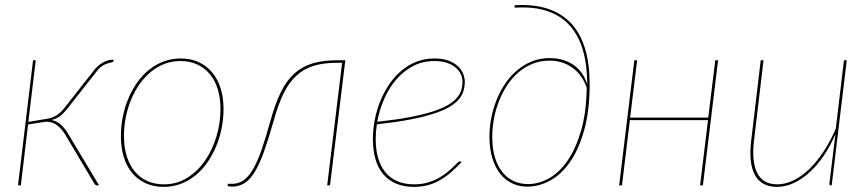

<svg xmlns="http://www.w3.org/2000/svg" viewBox="-20 -726 3400 752"><path d="M348.5 -451Q354.5 -459 362.8 -466.5Q371 -474 380.2 -479.5Q389.5 -485 399.5 -488.5Q409.5 -492 418.5 -492H425.5L424.5 -487Q423.5 -483 417.2 -481.8Q411 -480.5 401.5 -477.8Q392 -475 381 -468.2Q370 -461.5 359 -447L243 -299.5Q229.5 -282.5 216.5 -272Q203.5 -261.5 182 -256Q203 -251.5 218 -238.2Q233 -225 245 -205L368 0H361.5Q354.5 0 351 -4.5L236 -198Q223 -220 204.5 -234.8Q186 -249.5 160.5 -249.5L90 -238.5L61.5 0H50.5L109.5 -490H120L91 -248.5L165.5 -261Q186.5 -264.5 202.2 -274.8Q218 -285 231 -301.5Z M622.5 -4Q672 -4 712.8 -29.2Q753.5 -54.5 782.5 -96Q811.5 -137.5 827.5 -190.5Q843.5 -243.5 843.5 -299Q843.5 -343 832.5 -377.8Q821.5 -412.5 801 -436.8Q780.5 -461 751.5 -474Q722.5 -487 686.5 -487Q653.5 -487 624.2 -475.8Q595 -464.5 570.5 -444.2Q546 -424 526.5 -396.2Q507 -368.5 493.5 -335.8Q480 -303 472.8 -266.8Q465.5 -230.5 465.5 -193Q465.5 -149 476.5 -114Q487.5 -79 507.8 -54.5Q528 -30 557 -17Q586 -4 622.5 -4ZM621.5 6Q582.5 6 551.2 -8Q520 -22 498.2 -47.8Q476.5 -73.5 465 -110.2Q453.5 -147 453.5 -193Q453.5 -231.5 461 -269Q468.5 -306.5 482.8 -340.2Q497 -374 517.2 -402.8Q537.5 -431.5 563.5 -452.5Q589.5 -473.5 620.8 -485.2Q652 -497 687.5 -497Q726.5 -497 757.5 -483Q788.5 -469 810.2 -443.2Q832 -417.5 843.8 -381Q855.5 -344.5 855.5 -299Q855.5 -261 848 -223.5Q840.5 -186 826.2 -152Q812 -118 791.8 -89Q771.5 -60 745.5 -39Q719.5 -18 688.2 -6Q657 6 621.5 6Z M1039.5 -254Q1057.5 -318.5 1079.2 -363.5Q1101 -408.5 1131.2 -436.5Q1161.5 -464.5 1202.5 -477.2Q1243.5 -490 1300 -490H1332.5L1272.5 0H1261.5L1320 -480H1299Q1245 -480 1206.2 -467.5Q1167.5 -455 1138.8 -427.8Q1110 -400.5 1089.5 -357.5Q1069 -314.5 1052 -253.5Q1031.5 -181 1013.8 -131.5Q996 -82 977.2 -51.8Q958.5 -21.5 937 -8.2Q915.5 5 888 5Q870.5 5 871.5 -1L872 -6H889Q914.5 -6 934.5 -20.2Q954.5 -34.5 971.8 -64.5Q989 -94.5 1005.2 -141.5Q1021.5 -188.5 1039.5 -254Z M1800.5 -407Q1800.5 -387.5 1795.2 -369.8Q1790 -352 1776.2 -336Q1762.5 -320 1738 -306Q1713.5 -292 1675.2 -279.8Q1637 -267.5 1583 -257.2Q1529 -247 1456 -239Q1451.5 -209.5 1451.5 -181Q1451.5 -140 1461 -107.2Q1470.5 -74.5 1489.2 -51.5Q1508 -28.5 1536.2 -16.2Q1564.5 -4 1602.5 -4Q1631 -4 1654.2 -10.8Q1677.5 -17.5 1696 -27.5Q1714.5 -37.5 1728.8 -49Q1743 -60.5 1753.2 -70.5Q1763.5 -80.5 1770.5 -87.2Q1777.5 -94 1781.5 -94Q1784.5 -94 1786.5 -92L1787.5 -91Q1764 -65.5 1741.8 -47.2Q1719.5 -29 1697 -17Q1674.5 -5 1651 0.5Q1627.5 6 1601.5 6Q1561.5 6 1531.2 -7Q1501 -20 1480.8 -44Q1460.5 -68 1450.5 -102.8Q1440.5 -137.5 1440.5 -181Q1440.5 -217 1447.5 -254.8Q1454.5 -292.5 1468.5 -327.5Q1482.5 -362.5 1503 -393.5Q1523.5 -424.5 1550.2 -447.5Q1577 -470.5 1609.8 -483.8Q1642.5 -497 1681.5 -497Q1716.5 -497 1739.5 -487.5Q1762.5 -478 1776 -464Q1789.5 -450 1795 -434.5Q1800.5 -419 1800.5 -407ZM1681.5 -487Q1634 -487 1596.2 -466.5Q1558.5 -446 1530.2 -412.5Q1502 -379 1483.8 -336.2Q1465.5 -293.5 1457.5 -249Q1531.5 -257 1585 -267.2Q1638.5 -277.5 1675.5 -289.5Q1712.5 -301.5 1735.2 -315.2Q1758 -329 1770.5 -344Q1783 -359 1787.2 -374.8Q1791.5 -390.5 1791.5 -407Q1791.5 -419 1785.8 -433Q1780 -447 1767.2 -459Q1754.5 -471 1733.2 -479Q1712 -487 1681.5 -487Z M1996.5 -705.5Q2071 -710 2126.2 -691.5Q2181.5 -673 2217.8 -633.5Q2254 -594 2271.8 -534.2Q2289.5 -474.5 2289.5 -397.5Q2289.5 -294 2268.5 -218Q2247.5 -142 2213.2 -92.5Q2179 -43 2135 -19Q2091 5 2045.5 5Q2011.5 5 1984 -8.8Q1956.5 -22.5 1937.2 -48Q1918 -73.5 1907.5 -109.5Q1897 -145.5 1897 -190.5Q1897 -227 1904.2 -264Q1911.5 -301 1925.2 -335.2Q1939 -369.5 1959.2 -399.2Q1979.5 -429 2005.8 -451Q2032 -473 2063.8 -485.8Q2095.5 -498.5 2133 -498.5Q2186 -498.5 2225 -472.5Q2264 -446.5 2280 -395.5Q2280 -471.5 2263 -529.5Q2246 -587.5 2211.5 -626Q2177 -664.5 2124 -682.5Q2071 -700.5 1999 -696Q1996.5 -696 1995.8 -697.5Q1995 -699 1995.5 -700.5ZM2048 -5Q2089.5 -5 2130 -27.5Q2170.5 -50 2202.8 -96.5Q2235 -143 2255.8 -214Q2276.5 -285 2278 -382Q2270 -406 2256.5 -425.5Q2243 -445 2224.5 -459Q2206 -473 2182.8 -480.8Q2159.5 -488.5 2131.5 -488.5Q2096 -488.5 2065.5 -476Q2035 -463.5 2010 -442Q1985 -420.5 1966 -391.5Q1947 -362.5 1934 -329.2Q1921 -296 1914.5 -260Q1908 -224 1908 -188.5Q1908 -143.5 1918.5 -109.2Q1929 -75 1947.8 -51.8Q1966.5 -28.5 1992 -16.8Q2017.5 -5 2048 -5Z M2792.5 -490 2733 0H2722L2753 -255.5H2447L2416 0H2405L2464.5 -490H2475.5L2448 -265.5H2754L2781.5 -490Z M2970.5 -490 2933.5 -178Q2928.5 -137 2931.2 -104.8Q2934 -72.5 2945 -50Q2956 -27.5 2975.5 -15.8Q2995 -4 3024.5 -4Q3055.5 -4 3087.2 -19.2Q3119 -34.5 3148.8 -63Q3178.5 -91.5 3205.2 -131.8Q3232 -172 3253.5 -222L3285.5 -490H3296.5L3237.5 0H3234.5Q3230.5 0 3229.5 -2.2Q3228.5 -4.5 3228.5 -7L3251.5 -197V-199.5Q3231.5 -153 3205.5 -115Q3179.5 -77 3149.5 -50Q3119.5 -23 3087.5 -8.5Q3055.5 6 3023.5 6Q2991.5 6 2969.8 -6.5Q2948 -19 2935.8 -42.5Q2923.5 -66 2920.2 -100.2Q2917 -134.5 2922.5 -178L2959.5 -490Z"/></svg>

Font: Lato Hairline
Style: Italic
Weight: 100
Italic angle: -7°
Designer: Lukasz Dziedzic
Foundry: tyPoland Lukasz Dziedzic
Version: Version 2.007; 2014-02-27